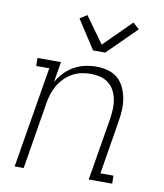

<svg xmlns="http://www.w3.org/2000/svg" viewBox="-85 -831 770 901"><g transform="rotate(10 300.0 -381.0)"><path d="M46 0 126 -482H64L63 -520H175L159 -422Q173 -447 193 -468Q213 -489 237.5 -502.5Q262 -516 289 -522Q316 -528 342 -528Q370 -528 397 -521Q424 -514 444 -497Q464 -480 475.5 -456Q487 -432 492 -405.5Q497 -379 496 -351Q495 -323 490 -294L448 -38H510L511 0H399L449 -301Q452 -324 453 -347Q454 -370 449.5 -392Q445 -414 435 -433Q425 -452 407.5 -465.5Q390 -479 368 -484.5Q346 -490 323 -490Q302 -490 279.5 -485.5Q257 -481 237 -470Q217 -459 200 -442.5Q183 -426 171.5 -406.5Q160 -387 153 -366Q146 -345 142 -323L89 0ZM314 -600 225 -737 259 -759 349 -634 478 -762 508 -735 372 -600Z"/></g></svg>

Font: Iosevka Etoile Extralight
Style: Italic
Weight: 200
Italic angle: -9°
Designer: Belleve Invis
Foundry: Belleve Invis
Version: Version 22.1.2; ttfautohint (v1.8.4)